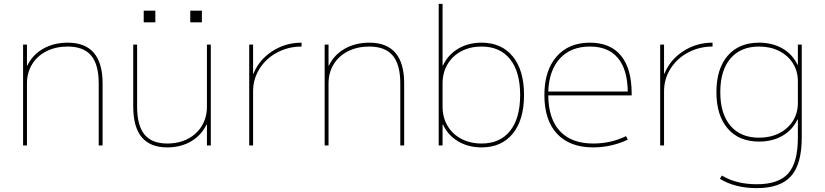

<svg xmlns="http://www.w3.org/2000/svg" viewBox="-20 -750 4253 990"><path d="M99 -520H119V-412H121Q148 -468 203 -499Q258 -530 329 -530Q509 -530 509 -320V0H489V-320Q489 -417 450 -463.5Q411 -510 329 -510Q268 -510 220 -486Q172 -462 145.5 -418.5Q119 -375 119 -320V0H99Z M667 -200V-520H687V-200Q687 -103 725 -56.5Q763 -10 842 -10Q902 -10 948.5 -34Q995 -58 1021 -101.5Q1047 -145 1047 -200V-520H1067V0H1047V-108H1045Q1018 -52 965 -21Q912 10 842 10Q667 10 667 -200ZM961 -695H1021V-635H961ZM721 -695H781V-635H721Z M1265 -520H1285V-370H1287Q1316 -442 1384 -486Q1452 -530 1535 -530V-510Q1467 -510 1409.5 -479.5Q1352 -449 1318.5 -396Q1285 -343 1285 -280V0H1265Z M1654 -520H1674V-412H1676Q1703 -468 1758 -499Q1813 -530 1884 -530Q2064 -530 2064 -320V0H2044V-320Q2044 -417 2005 -463.5Q1966 -510 1884 -510Q1823 -510 1775 -486Q1727 -462 1700.5 -418.5Q1674 -375 1674 -320V0H1654Z M2264 -108H2262V0H2242V-730H2262V-412H2264Q2290 -468 2342.5 -499Q2395 -530 2463 -530Q2566 -530 2624 -459Q2682 -388 2682 -260Q2682 -132 2624 -61Q2566 10 2463 10Q2395 10 2342.5 -21Q2290 -52 2264 -108ZM2463 -10Q2558 -10 2610 -75Q2662 -140 2662 -260Q2662 -380 2610 -445Q2558 -510 2463 -510Q2405 -510 2359 -486Q2313 -462 2287.5 -418.5Q2262 -375 2262 -320V-200Q2262 -145 2287.5 -101.5Q2313 -58 2359 -34Q2405 -10 2463 -10Z M2787 -260Q2787 -386 2849.5 -458Q2912 -530 3022 -530Q3127 -530 3182 -463Q3237 -396 3237 -268V-258H2807Q2808 -137 2867.5 -73.5Q2927 -10 3039 -10Q3130 -10 3208 -48L3217 -30Q3178 -11 3132 -0.5Q3086 10 3039 10Q2918 10 2852.5 -60Q2787 -130 2787 -260ZM3217 -278Q3215 -393 3165.5 -451.5Q3116 -510 3022 -510Q2924 -510 2867.5 -449Q2811 -388 2807 -278Z M3384 -520H3404V-370H3406Q3435 -442 3503 -486Q3571 -530 3654 -530V-510Q3586 -510 3528.5 -479.5Q3471 -449 3437.5 -396Q3404 -343 3404 -280V0H3384Z M3692 172 3702 155Q3776 200 3882 200Q3995 200 4044.5 144Q4094 88 4094 -40V-134H4092Q4066 -79 4014 -49.5Q3962 -20 3894 -20Q3790 -20 3732 -87.5Q3674 -155 3674 -275Q3674 -395 3732 -462.5Q3790 -530 3894 -530Q3962 -530 4014 -500.5Q4066 -471 4092 -416H4094V-520H4114V-40Q4114 96 4059 158Q4004 220 3882 220Q3770 220 3692 172ZM3894 -40Q3952 -40 3997.5 -63Q4043 -86 4068.5 -126.5Q4094 -167 4094 -219V-331Q4094 -383 4068.5 -423.5Q4043 -464 3997.5 -487Q3952 -510 3894 -510Q3799 -510 3746.5 -448.5Q3694 -387 3694 -275Q3694 -163 3746.5 -101.5Q3799 -40 3894 -40Z"/></svg>

Font: Enso Thin
Style: Regular
Weight: 100
Designer: Coji Morishita
Foundry: UNDERFOREST DESIGN
Version: Version 1.000